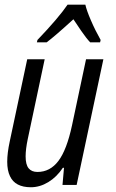

<svg xmlns="http://www.w3.org/2000/svg" viewBox="-20 -786 492 816"><path d="M267.1 -766.1H342.8Q348.1 -741.7 366.5 -699.2Q384.8 -656.7 407.7 -616.2L405.3 -606H363.3Q346.7 -623.5 325.2 -654.8L292 -704.1Q213.4 -632.3 178.2 -606H136.7L139.2 -616.2Q228.5 -709.5 267.1 -766.1ZM111.3 9.8Q44.4 9.8 22.5 -37.1Q10.7 -61.5 10.7 -98.6Q10.7 -135.7 21.5 -185.5L95.7 -534.2H169.9L98.1 -195.8Q88.9 -151.9 88.9 -121.6Q88.9 -86.4 101.6 -70.8Q114.3 -55.2 139.2 -55.2Q192.9 -55.2 228.3 -102.1Q263.7 -148.9 286.1 -253.4L345.7 -534.2H419.4L305.7 0H245.6Q249.5 -46.4 252 -72.8H247.1Q221.2 -33.7 185.3 -12Q149.4 9.8 111.3 9.8Z"/></svg>

Font: Open Sans Hebrew Condensed
Style: Italic
Weight: 400
Width: 3
Italic angle: -12°
Foundry: Ascender Corporation, Yanek Iontef
Version: Version 2.001;PS 002.001;hotconv 1.0.70;makeotf.lib2.5.58329